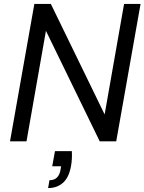

<svg xmlns="http://www.w3.org/2000/svg" viewBox="-20 -720 736 978"><path d="M31 0 155 -700H239L513 -137L612 -700H696L572 0H488L214 -563L115 0ZM225 238 232 198Q257 198 271 183.5Q285 169 289 141L291 127H246L260 50H346Q347 70 346 89Q345 108 342 124Q332 183 301.5 210.5Q271 238 225 238Z"/></svg>

Font: DM Sans 10pt
Style: Italic
Weight: 400
Italic angle: -10°
Version: Version 4.004;gftools[0.9.30]